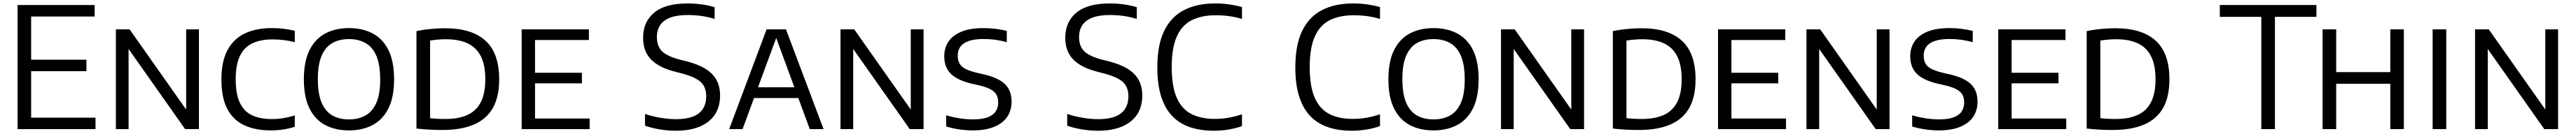

<svg xmlns="http://www.w3.org/2000/svg" viewBox="-20 -770 15305 799"><path d="M84.5 0V-740H542.5V-671.5H165V-68.5H547.5V0ZM135.5 -345.5V-414H493.5V-345.5Z M668.5 0V-595H750L1102.5 -93.5H1086V-595H1162V0H1080L727.5 -501.5H744V0Z M1588.5 7.5Q1498.5 7.5 1432.8 -22.5Q1367 -52.5 1331.2 -119.2Q1295.5 -186 1295.5 -296.5Q1295.5 -402.5 1331.2 -470.2Q1367 -538 1434 -570.2Q1501 -602.5 1595.5 -602.5Q1631.5 -602.5 1665.8 -598.5Q1700 -594.5 1731.5 -586V-518.5Q1699 -527 1666.5 -531Q1634 -535 1600 -535Q1528.5 -535 1479.5 -511.8Q1430.5 -488.5 1405.5 -436.2Q1380.5 -384 1380.5 -297.5Q1380.5 -208 1405.8 -156Q1431 -104 1479 -82Q1527 -60 1595 -60Q1629.5 -60 1662.2 -65.2Q1695 -70.5 1731.5 -81.5V-14Q1700.5 -4 1664.2 1.8Q1628 7.5 1588.5 7.5Z M2053.5 7.5Q1972.5 7.5 1912.2 -24.5Q1852 -56.5 1818.8 -123.8Q1785.5 -191 1785.5 -297Q1785.5 -403.5 1819 -471Q1852.5 -538.5 1912.8 -570.5Q1973 -602.5 2053.5 -602.5Q2134 -602.5 2194.5 -570.5Q2255 -538.5 2288.2 -471Q2321.5 -403.5 2321.5 -297Q2321.5 -191 2288 -123.8Q2254.5 -56.5 2194 -24.5Q2133.5 7.5 2053.5 7.5ZM2053.5 -58Q2109.5 -58 2151.2 -81.2Q2193 -104.5 2216 -156.5Q2239 -208.5 2239 -295.5Q2239 -384.5 2216 -437.5Q2193 -490.5 2151.2 -513.8Q2109.5 -537 2053.5 -537Q1997.5 -537 1956 -514Q1914.5 -491 1891.5 -438.8Q1868.5 -386.5 1868.5 -299.5Q1868.5 -210.5 1891.2 -157.5Q1914 -104.5 1955.5 -81.2Q1997 -58 2053.5 -58Z M2608 5Q2571.5 5 2533 3Q2494.5 1 2454.5 -3.5V-584.5Q2480.5 -590 2509.2 -593.8Q2538 -597.5 2567.5 -599.5Q2597 -601.5 2624.5 -601.5Q2784 -601.5 2865 -527Q2946 -452.5 2946 -297Q2946 -192 2908 -125.5Q2870 -59 2795 -27Q2720 5 2608 5ZM2626 -60.5Q2705 -60.5 2757.8 -84.8Q2810.5 -109 2837 -161.2Q2863.5 -213.5 2863.5 -297.5Q2863.5 -381 2837.5 -433.5Q2811.5 -486 2759.5 -511Q2707.5 -536 2629.5 -536Q2605.5 -536 2580.5 -533.8Q2555.5 -531.5 2535.5 -528V-65.5Q2556.5 -63 2578.8 -61.8Q2601 -60.5 2626 -60.5Z M3079.5 0V-595H3479V-531.5H3159V-63.5H3483.5V0ZM3129.5 -273V-336H3437.5V-273Z M3995 9.5Q3951 9.5 3903.2 2Q3855.5 -5.5 3812.5 -20.5V-90.5Q3843.5 -80 3875.2 -73.2Q3907 -66.5 3937.5 -63Q3968 -59.5 3996 -59.5Q4088 -59.5 4132 -94.2Q4176 -129 4176 -195.5Q4176 -252 4142.8 -281.8Q4109.5 -311.5 4029.5 -332.5L3989.5 -343Q3895 -367 3848 -415.8Q3801 -464.5 3801 -544.5Q3801 -640 3867.2 -694.8Q3933.5 -749.5 4064.5 -749.5Q4107.5 -749.5 4149.5 -743.8Q4191.5 -738 4226 -727V-657Q4188 -669 4147.8 -674.8Q4107.5 -680.5 4066.5 -680.5Q4003 -680.5 3962.5 -665Q3922 -649.5 3902.5 -620Q3883 -590.5 3883 -549Q3883 -494.5 3913.5 -464.5Q3944 -434.5 4019 -414.5L4059.5 -404.5Q4127.5 -387 4171.5 -359.8Q4215.5 -332.5 4237 -293.2Q4258.5 -254 4258.5 -200.5Q4258.5 -133.5 4227.5 -86.8Q4196.5 -40 4137.5 -15.2Q4078.5 9.5 3995 9.5Z M4312.5 0 4535 -595H4650L4873.5 0H4791.5L4586 -560H4598L4392 0ZM4434.5 -185.5 4453 -249.5H4732L4750 -185.5Z M4974 0V-595H5055.5L5408 -93.5H5391.5V-595H5467.5V0H5385.5L5033 -501.5H5049.5V0Z M5760.5 7.5Q5721.5 7.5 5679.8 1.5Q5638 -4.5 5602 -16V-82.5Q5629 -74.5 5656.8 -69Q5684.5 -63.5 5711 -60.8Q5737.5 -58 5761 -58Q5813 -58 5846.2 -69.8Q5879.5 -81.5 5895.2 -104.2Q5911 -127 5911 -159.5Q5911 -187 5900.2 -206Q5889.5 -225 5863.5 -238.5Q5837.5 -252 5792 -262.5L5760.5 -269.5Q5671 -289.5 5630.8 -328.8Q5590.5 -368 5590.5 -434.5Q5590.5 -484.5 5615.8 -522.2Q5641 -560 5692.8 -581.2Q5744.5 -602.5 5824 -602.5Q5860 -602.5 5896.2 -598Q5932.5 -593.5 5962 -585.5V-518.5Q5928.5 -528 5894.2 -532.8Q5860 -537.5 5825 -537.5Q5770 -537.5 5736 -525.5Q5702 -513.5 5686.2 -491.5Q5670.5 -469.5 5670.5 -438.5Q5670.5 -397 5694.8 -374.2Q5719 -351.5 5786 -335.5L5817.5 -328.5Q5879 -315 5917 -293.5Q5955 -272 5972.8 -240Q5990.5 -208 5990.5 -164Q5990.5 -111.5 5964.5 -73.2Q5938.5 -35 5887.2 -13.8Q5836 7.5 5760.5 7.5Z M6503.5 9.5Q6459.5 9.5 6411.8 2Q6364 -5.5 6321 -20.5V-90.5Q6352 -80 6383.8 -73.2Q6415.5 -66.5 6446 -63Q6476.5 -59.5 6504.5 -59.5Q6596.5 -59.5 6640.5 -94.2Q6684.5 -129 6684.5 -195.5Q6684.5 -252 6651.2 -281.8Q6618 -311.5 6538 -332.5L6498 -343Q6403.5 -367 6356.5 -415.8Q6309.5 -464.5 6309.5 -544.5Q6309.5 -640 6375.8 -694.8Q6442 -749.5 6573 -749.5Q6616 -749.5 6658 -743.8Q6700 -738 6734.5 -727V-657Q6696.5 -669 6656.2 -674.8Q6616 -680.5 6575 -680.5Q6511.5 -680.5 6471 -665Q6430.5 -649.5 6411 -620Q6391.5 -590.5 6391.5 -549Q6391.5 -494.5 6422 -464.5Q6452.5 -434.5 6527.5 -414.5L6568 -404.5Q6636 -387 6680 -359.8Q6724 -332.5 6745.5 -293.2Q6767 -254 6767 -200.5Q6767 -133.5 6736 -86.8Q6705 -40 6646 -15.2Q6587 9.5 6503.5 9.5Z M7191.5 9.5Q7115 9.5 7053.2 -10.8Q6991.5 -31 6947.5 -75.5Q6903.5 -120 6880 -192.5Q6856.5 -265 6856.5 -368.5Q6856.5 -502.5 6897.5 -586.5Q6938.5 -670.5 7015.2 -710Q7092 -749.5 7199.5 -749.5Q7242.5 -749.5 7281.8 -744Q7321 -738.5 7359.5 -728V-657Q7320.5 -669 7281.8 -674Q7243 -679 7202.5 -679Q7118.5 -679 7060.2 -649.2Q7002 -619.5 6972 -551.8Q6942 -484 6942 -370.5Q6942 -253.5 6972.5 -185.8Q7003 -118 7060.2 -89.5Q7117.5 -61 7197.5 -61Q7238.5 -61 7277 -67.5Q7315.5 -74 7359.5 -88.5V-18Q7322.5 -5 7280.2 2.2Q7238 9.5 7191.5 9.5Z M8011.5 9.5Q7935 9.5 7873.2 -10.8Q7811.5 -31 7767.5 -75.5Q7723.5 -120 7700 -192.5Q7676.5 -265 7676.5 -368.5Q7676.5 -502.5 7717.5 -586.5Q7758.5 -670.5 7835.2 -710Q7912 -749.5 8019.5 -749.5Q8062.5 -749.5 8101.8 -744Q8141 -738.5 8179.5 -728V-657Q8140.5 -669 8101.8 -674Q8063 -679 8022.5 -679Q7938.5 -679 7880.2 -649.2Q7822 -619.5 7792 -551.8Q7762 -484 7762 -370.5Q7762 -253.5 7792.5 -185.8Q7823 -118 7880.2 -89.5Q7937.5 -61 8017.5 -61Q8058.5 -61 8097 -67.5Q8135.5 -74 8179.5 -88.5V-18Q8142.5 -5 8100.2 2.2Q8058 9.5 8011.5 9.5Z M8497.5 7.5Q8416.5 7.5 8356.2 -24.5Q8296 -56.5 8262.8 -123.8Q8229.5 -191 8229.5 -297Q8229.5 -403.5 8263 -471Q8296.5 -538.5 8356.8 -570.5Q8417 -602.5 8497.5 -602.5Q8578 -602.5 8638.5 -570.5Q8699 -538.5 8732.2 -471Q8765.5 -403.5 8765.5 -297Q8765.5 -191 8732 -123.8Q8698.5 -56.5 8638 -24.5Q8577.5 7.5 8497.5 7.5ZM8497.5 -58Q8553.5 -58 8595.2 -81.2Q8637 -104.5 8660 -156.5Q8683 -208.5 8683 -295.5Q8683 -384.5 8660 -437.5Q8637 -490.5 8595.2 -513.8Q8553.5 -537 8497.5 -537Q8441.5 -537 8400 -514Q8358.5 -491 8335.5 -438.8Q8312.5 -386.5 8312.5 -299.5Q8312.5 -210.5 8335.2 -157.5Q8358 -104.5 8399.5 -81.2Q8441 -58 8497.5 -58Z M8898.5 0V-595H8980L9332.5 -93.5H9316V-595H9392V0H9310L8957.5 -501.5H8974V0Z M9716.5 5Q9680 5 9641.5 3Q9603 1 9563 -3.5V-584.5Q9589 -590 9617.8 -593.8Q9646.5 -597.5 9676 -599.5Q9705.5 -601.5 9733 -601.5Q9892.5 -601.5 9973.5 -527Q10054.5 -452.5 10054.5 -297Q10054.5 -192 10016.5 -125.5Q9978.5 -59 9903.5 -27Q9828.5 5 9716.5 5ZM9734.5 -60.5Q9813.5 -60.5 9866.2 -84.8Q9919 -109 9945.5 -161.2Q9972 -213.5 9972 -297.5Q9972 -381 9946 -433.5Q9920 -486 9868 -511Q9816 -536 9738 -536Q9714 -536 9689 -533.8Q9664 -531.5 9644 -528V-65.5Q9665 -63 9687.2 -61.8Q9709.5 -60.5 9734.5 -60.5Z M10188 0V-595H10587.5V-531.5H10267.5V-63.5H10592V0ZM10238 -273V-336H10546V-273Z M10713.5 0V-595H10795L11147.5 -93.5H11131V-595H11207V0H11125L10772.5 -501.5H10789V0Z M11500 7.5Q11461 7.5 11419.2 1.5Q11377.5 -4.5 11341.5 -16V-82.5Q11368.5 -74.5 11396.2 -69Q11424 -63.5 11450.5 -60.8Q11477 -58 11500.5 -58Q11552.5 -58 11585.8 -69.8Q11619 -81.5 11634.8 -104.2Q11650.5 -127 11650.5 -159.5Q11650.5 -187 11639.8 -206Q11629 -225 11603 -238.5Q11577 -252 11531.5 -262.5L11500 -269.5Q11410.5 -289.5 11370.2 -328.8Q11330 -368 11330 -434.5Q11330 -484.5 11355.2 -522.2Q11380.5 -560 11432.2 -581.2Q11484 -602.5 11563.5 -602.5Q11599.5 -602.5 11635.8 -598Q11672 -593.5 11701.5 -585.5V-518.5Q11668 -528 11633.8 -532.8Q11599.5 -537.5 11564.5 -537.5Q11509.5 -537.5 11475.5 -525.5Q11441.5 -513.5 11425.8 -491.5Q11410 -469.5 11410 -438.5Q11410 -397 11434.2 -374.2Q11458.5 -351.5 11525.5 -335.5L11557 -328.5Q11618.5 -315 11656.5 -293.5Q11694.5 -272 11712.2 -240Q11730 -208 11730 -164Q11730 -111.5 11704 -73.2Q11678 -35 11626.8 -13.8Q11575.5 7.5 11500 7.5Z M11853 0V-595H12252.5V-531.5H11932.5V-63.5H12257V0ZM11903 -273V-336H12211V-273Z M12532 5Q12495.5 5 12457 3Q12418.5 1 12378.5 -3.5V-584.5Q12404.5 -590 12433.2 -593.8Q12462 -597.5 12491.5 -599.5Q12521 -601.5 12548.5 -601.5Q12708 -601.5 12789 -527Q12870 -452.5 12870 -297Q12870 -192 12832 -125.5Q12794 -59 12719 -27Q12644 5 12532 5ZM12550 -60.5Q12629 -60.5 12681.8 -84.8Q12734.5 -109 12761 -161.2Q12787.5 -213.5 12787.5 -297.5Q12787.5 -381 12761.5 -433.5Q12735.5 -486 12683.5 -511Q12631.5 -536 12553.5 -536Q12529.5 -536 12504.5 -533.8Q12479.5 -531.5 12459.5 -528V-65.5Q12480.5 -63 12502.8 -61.8Q12525 -60.5 12550 -60.5Z M13416 0V-669.5H13169.5V-740H13743.5V-669.5H13497V0Z M13780 0V-595H13861V-340H14182.5V-595H14263V0H14182.5V-270.5H13861V0Z M14434 0V-595H14515V0Z M14686 0V-595H14767.5L15120 -93.5H15103.5V-595H15179.5V0H15097.5L14745 -501.5H14761.5V0Z"/></svg>

Font: Encode Sans SC Condensed Thin
Style: Regular
Weight: 400
Version: Version 3.002